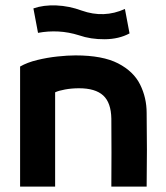

<svg xmlns="http://www.w3.org/2000/svg" viewBox="-20 -687 610 707"><path d="M183 0H54V-442Q80 -457 117 -466Q154 -475 191.5 -479Q229 -483 258 -483Q358 -483 415 -453.5Q472 -424 496 -375.5Q520 -327 520 -271Q521 -200 521 -135.5Q521 -71 520 0H390Q391 -125 390 -250Q389 -309 360 -335.5Q331 -362 271 -362Q244 -362 219.5 -357.5Q195 -353 183 -347ZM120 -566 103 -656Q140 -669 187.5 -667Q235 -665 281 -648Q363 -619 440 -654L457 -564Q418 -543 366 -542.5Q314 -542 271 -557Q233 -569 195 -571Q157 -573 120 -566Z"/></svg>

Font: Kreadon
Style: Bold
Weight: 700
Designer: Reiya WATANABE
Foundry: StudioGnu
Version: Version 1.003; ttfautohint (v1.8.4.7-5d5b);gftools[0.9.32]